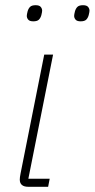

<svg xmlns="http://www.w3.org/2000/svg" viewBox="-20 -718 364 738"><path d="M89 0Q56 0 56 -28Q56 -36 59 -51L150 -508H184L89 -31H171L165 0ZM108 -636Q94 -636 88.5 -642.5Q83 -649 83 -657Q83 -662 86 -674Q89 -685 95.5 -691.5Q102 -698 117 -698Q131 -698 136.5 -691.5Q142 -685 142 -677Q142 -672 139 -660Q136 -649 129.5 -642.5Q123 -636 108 -636ZM290 -636Q276 -636 270.5 -642.5Q265 -649 265 -657Q265 -662 268 -674Q271 -685 277.5 -691.5Q284 -698 299 -698Q313 -698 318.5 -691.5Q324 -685 324 -677Q324 -672 321 -660Q318 -649 311.5 -642.5Q305 -636 290 -636Z"/></svg>

Font: IBM Plex Sans ExtLt
Style: Italic
Weight: 200
Italic angle: -11°
Designer: Mike Abbink, Paul van der Laan, Pieter van Rosmalen
Foundry: Bold Monday
Version: Version 3.005